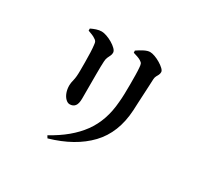

<svg xmlns="http://www.w3.org/2000/svg" viewBox="-172 -998 1343 1286"><g transform="rotate(30 500.0 -354.5)"><path d="M324 50Q467 -28 542.5 -131.5Q618 -235 629 -383Q632 -411 633 -448Q634 -485 634 -523Q634 -561 633.5 -594.5Q633 -628 631 -650Q630 -667 626.5 -677Q623 -687 609 -695Q598 -702 582 -707.5Q566 -713 549 -718L548 -734Q569 -749 596 -763Q623 -777 642 -777Q658 -777 680 -769Q702 -761 723.5 -748Q745 -735 759 -721.5Q773 -708 773 -697Q773 -684 768 -674.5Q763 -665 757.5 -655Q752 -645 751 -630Q750 -608 748.5 -575.5Q747 -543 745 -507.5Q743 -472 741.5 -439Q740 -406 739 -383Q729 -204 624.5 -94.5Q520 15 335 68ZM349 -204Q333 -204 317.5 -219Q302 -234 293 -258.5Q284 -283 284 -313Q284 -332 291 -358.5Q298 -385 298 -436Q298 -461 298 -499Q298 -537 296.5 -574.5Q295 -612 292 -632Q291 -647 286.5 -655Q282 -663 271 -669Q260 -677 245 -683Q230 -689 213 -695V-711Q231 -720 252 -727Q273 -734 293 -734Q309 -734 332 -726Q355 -718 377 -705Q399 -692 414 -677Q429 -662 429 -648Q429 -635 423.5 -624Q418 -613 412 -600Q406 -587 405 -566Q404 -553 403.5 -526.5Q403 -500 403 -466Q403 -432 403 -396.5Q403 -361 403 -330Q403 -299 403 -279Q403 -239 389 -221.5Q375 -204 349 -204Z"/></g></svg>

Font: Noto Serif HK ExtraLight
Style: Bold
Weight: 700
Version: Version 2.002-H1;hotconv 1.1.0;makeotfexe 2.6.0